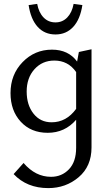

<svg xmlns="http://www.w3.org/2000/svg" viewBox="-20 -676 564 986"><path d="M265 -499Q209 -499 173.5 -538Q138 -577 127 -650L171 -656Q179 -612 203.5 -586.5Q228 -561 265 -561Q301 -561 325.5 -586.5Q350 -612 358 -656L403 -650Q392 -577 356 -538Q320 -499 265 -499ZM385 -409 450 -423V81Q450 178 384 234Q318 290 228 290Q118 290 50 218L101 161Q162 232 242 232Q297 232 334 193.5Q371 155 371 83V-61Q313 6 225 6Q139 6 86.5 -51Q34 -108 34 -198Q34 -293 96 -357Q158 -421 247 -421Q331 -421 376 -360ZM245 -48Q321 -48 371 -117V-306Q330 -365 259 -365Q197 -365 157 -320.5Q117 -276 117 -206Q117 -137 152 -92.5Q187 -48 245 -48Z"/></svg>

Font: EauTestInfant Medium
Style: Regular
Weight: 500
Designer: Christian Thalmann (Catharsis Fonts)
Version: Version 0.001;PS 000.001;hotconv 1.0.88;makeotf.lib2.5.64775